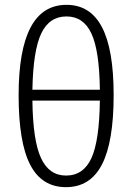

<svg xmlns="http://www.w3.org/2000/svg" viewBox="-20 -763 547 794"><path d="M450 -370Q450 -176 401.5 -82.5Q353 11 253 11Q153 11 105 -81.5Q57 -174 57 -369Q57 -743 255 -743Q353 -743 401.5 -651Q450 -559 450 -370ZM114 -392H393Q391 -554 358 -624.5Q325 -695 255 -695Q184 -695 150.5 -624.5Q117 -554 114 -392ZM393 -347H114Q116 -182 149.5 -109.5Q183 -37 253 -37Q325 -37 358 -109Q391 -181 393 -347Z"/></svg>

Font: Fira Sans Condensed Light
Style: Regular
Weight: 300
Width: 3
Designer: bBox Type GmbH & Carrois Corporate GbR & Edenspiekermann AG
Foundry: bBox Type GmbH & Carrois Corporate GbR & Edenspiekermann AG
Version: Version 4.301